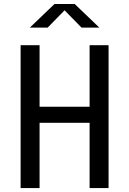

<svg xmlns="http://www.w3.org/2000/svg" viewBox="-20 -961 660 981"><path d="M85.3 0V-730H182.2V0ZM437.8 0V-730H534.7V0ZM136.8 -415.5H483.8V-333.7H136.8ZM258.5 -940.7H361.5L487.5 -820H396.5L296.7 -922H323.3L223.5 -820H132.5Z"/></svg>

Font: Monaspace Neon Var ExtraLight
Style: Regular
Weight: 200
Designer: Riley Cran and the Lettermatic Team
Version: Version 1.200 (Monaspace Neon Var)